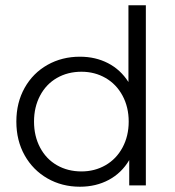

<svg xmlns="http://www.w3.org/2000/svg" viewBox="-20 -703 663 728"><path d="M533 -683V0H470V-96Q441 -47 392.5 -21Q344 5 283 5Q215 5 160 -26.5Q105 -58 73.5 -114Q42 -170 42 -242Q42 -314 73.5 -370Q105 -426 160 -457Q215 -488 283 -488Q342 -488 389.5 -463.5Q437 -439 467 -392V-683ZM289 -431Q237 -431 196 -407.5Q155 -384 132 -340.5Q109 -297 109 -242Q109 -187 132 -143.5Q155 -100 196 -76.5Q237 -53 289 -53Q339 -53 380 -76.5Q421 -100 444.5 -143.5Q468 -187 468 -242Q468 -297 444.5 -340.5Q421 -384 380 -407.5Q339 -431 289 -431Z"/></svg>

Font: Montserrat Ace
Style: Regular
Weight: 400
Designer: Julieta Ulanovsky
Foundry: Julieta Ulanovsky
Version: Version 1